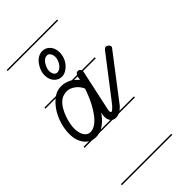

<svg xmlns="http://www.w3.org/2000/svg" viewBox="-245 -610 919 919"><g transform="rotate(-45 214.5 -151.0)"><path d="M341 -14H231Q220 -9 209 -9Q198 -9 189 -14H98Q87 -11 75 -11Q63 -11 52 -14H0V-21H37Q27 -27 19 -37Q8 -50 1.5 -68.5Q-5 -87 -5 -112Q-5 -146 5.5 -179.5Q16 -213 34 -240Q50 -263 69 -279H0V-286H78Q101 -302 129 -302Q152 -302 173 -292Q179 -290 185 -286H221Q223 -289 225 -292Q229 -297 235 -297Q245 -297 249 -292Q252 -289 253 -286H341V-279H254V-275L209 -66Q207 -58 208 -51Q208 -46 212 -45Q216 -44 224 -51Q232 -58 241 -69L401 -277Q408 -285 414 -285Q420 -285 427 -279Q434 -273 434 -266Q434 -260 429 -256L269 -47Q257 -30 243 -21H341ZM192 -185Q196 -195 198 -200.5Q200 -206 202 -213Q192 -237 171.5 -251.5Q151 -266 131 -266Q101 -266 79.5 -244.5Q58 -223 43 -181Q30 -144 30 -112Q30 -100 33 -87.5Q36 -75 41.5 -66Q47 -57 55 -52Q63 -47 73 -47Q92 -47 109.5 -59.5Q127 -72 142 -92Q157 -112 170 -136.5Q183 -161 192 -185ZM184 -485Q207 -485 223 -467.5Q239 -450 239 -421Q239 -403 232.5 -386.5Q226 -370 215 -357.5Q204 -345 191 -338Q178 -331 164 -331Q142 -331 126 -348.5Q110 -366 110 -395Q110 -412 116.5 -428Q123 -444 133 -457Q143 -470 156.5 -477.5Q170 -485 184 -485ZM184 -454Q175 -454 167 -448Q159 -442 153.5 -433.5Q148 -425 144 -414.5Q140 -404 140 -395Q140 -380 146 -370.5Q152 -361 164 -361Q171 -361 179 -365.5Q187 -370 193.5 -378.5Q200 -387 204.5 -398Q209 -409 209 -421Q209 -433 203 -443Q197 -453 188 -454ZM341 239H0V232H341ZM341 -534H0V-541H341ZM172 -51Q172 -64 176 -77Q148 -37 117 -21H182Q172 -33 172 -51ZM215 -259Q215 -262 216 -268Q217 -273 218 -279H194Q205 -270 215 -259Z"/></g></svg>

Font: Gruenewald VA 1. Klasse
Style: Regular
Weight: 400
Designer: Peter Wiegel
Foundry: Peter Wiegel, nach dem Schriftentwurf von Dr. H. Gr¸newald
Version: Version 0.007